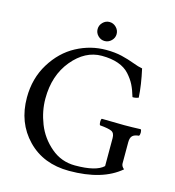

<svg xmlns="http://www.w3.org/2000/svg" viewBox="-118 -904 922 1014"><g transform="rotate(15 342.5 -397.5)"><path d="M319.6 -716.6Q304.2 -731.9 304.2 -752.9Q304.2 -773.9 319.6 -789.6Q335 -805.2 356 -805.2Q377 -805.2 392.6 -789.6Q408.2 -773.9 408.2 -752.9Q408.2 -731.9 392.6 -716.6Q377 -701.2 356 -701.2Q335 -701.2 319.6 -716.6ZM377 -658.2Q425.8 -658.2 463.4 -649.2Q501 -640.1 532.5 -628.2Q564 -616.2 585 -612.8Q604 -527.8 607.9 -459Q590.8 -452.1 575.2 -453.1Q564 -491.2 551 -517.1Q538.1 -543 514.6 -569.1Q491.2 -595.2 453.1 -608.6Q415 -622.1 362.8 -622.1Q272 -622.1 202.4 -538.1Q132.8 -454.1 132.8 -327.1Q132.8 -258.3 159.4 -190.7Q186 -123 242.9 -74.5Q299.8 -25.9 375 -25.9Q490.2 -25.9 529.8 -64V-216.8Q529.8 -244.6 512.5 -252.9Q495.1 -261.2 448.2 -265.1Q444.3 -270 444.1 -283Q443.8 -295.9 448.2 -300.8Q536.1 -298.8 571.8 -298.8Q612.8 -298.8 661.1 -300.8Q666 -295.9 666 -283Q666 -270 661.1 -265.1Q637.2 -263.2 626.2 -252.7Q615.2 -242.2 615.2 -216.8V-101.1Q615.2 -85.9 630.9 -73.2Q533.7 9.8 352.1 9.8Q210.9 9.8 124 -80.1Q37.1 -169.9 37.1 -307.1Q37.1 -412.1 87.6 -494.1Q138.2 -576.2 215.1 -617.2Q292 -658.2 377 -658.2Z"/></g></svg>

Font: Linux Libertine
Style: Regular
Weight: 400
Designer: Philipp H. Poll
Foundry: Philipp H. Poll
Version: Version 5.3.0 ; ttfautohint (v0.9)